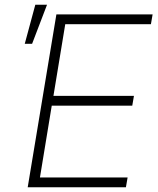

<svg xmlns="http://www.w3.org/2000/svg" viewBox="-20 -788 667 808"><path d="M96.6 0 217.3 -727.3H622.2L615.1 -686.1H254.6L204.9 -384.6H543.7L536.6 -343.4H197.8L148.1 -41.2H517L509.9 0ZM84.2 -603.7 128.6 -768.1H177.9L115.1 -603.7Z"/></svg>

Font: Inter P Extra Light
Style: Italic
Weight: 200
Italic angle: 9.39999°
Designer: Rasmus Andersson
Foundry: rsms
Version: Version 3.018;git-588b23468